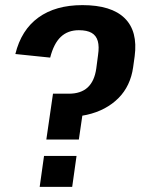

<svg xmlns="http://www.w3.org/2000/svg" viewBox="-20 -730 549 750"><path d="M500 -467Q495 -431 480.5 -400.5Q466 -370 442.5 -346.5Q419 -323 388 -306.5Q357 -290 319 -281.5Q281 -273 236 -273L308 -322L288 -185H161L187 -364H249Q296 -364 322.5 -388.5Q349 -413 356 -462L363 -515Q368 -548 362 -569.5Q356 -591 338 -601.5Q320 -612 288 -612Q245 -612 217.5 -586Q190 -560 176 -505L40 -519Q63 -613 130 -661.5Q197 -710 302 -710Q415 -710 467 -659Q519 -608 506 -510ZM279 -121 262 0H135L152 -121Z"/></svg>

Font: Pathway Extreme Condensed
Style: Bold Italic
Weight: 700
Width: 3
Italic angle: -8°
Version: Version 1.001;gftools[0.9.26]